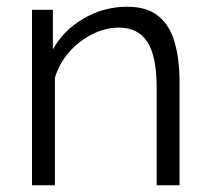

<svg xmlns="http://www.w3.org/2000/svg" viewBox="-20 -550 623 570"><path d="M513 0H445V-291Q445 -383 417.5 -425.5Q390 -468 333 -468Q293 -468 254 -448.5Q215 -429 185.5 -395.5Q156 -362 143 -319V0H75V-521H137V-403Q168 -460 228 -495Q288 -530 358 -530Q416 -530 450 -502.5Q484 -475 498.5 -424.5Q513 -374 513 -305Z"/></svg>

Font: Raleway
Style: Regular
Weight: 400
Designer: Matt McInerney, Pablo Impallari, Rodrigo Fuenzalida
Foundry: Matt McInerney, Pablo Impallari, Rodrigo Fuenzalida
Version: Version 4.101;RELEASE